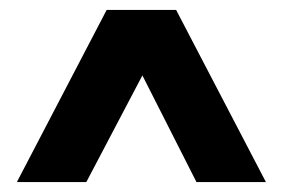

<svg xmlns="http://www.w3.org/2000/svg" viewBox="-20 -680 570 387"><path d="M376 -313H516L335 -660H195L14 -313H154L267 -528Z"/></svg>

Font: TitilliumMaps29L
Style: 999 wt
Weight: 900
Designer: Campivisivi
Foundry: Accademia di Belle Arti di Urbino and students of MA course of Visual design